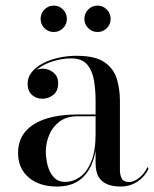

<svg xmlns="http://www.w3.org/2000/svg" viewBox="-20 -672 563 702"><path d="M420 10Q396.5 10 375.8 3Q355 -4 342.2 -22.5Q329.5 -41 329.5 -76V-304.5Q329.5 -340.5 324 -376Q318.5 -411.5 299.5 -435Q280.5 -458.5 240.5 -458.5Q214.5 -458.5 188 -452Q161.5 -445.5 139.2 -433.8Q117 -422 103.5 -404.8Q90 -387.5 90 -366H82Q82 -391.5 98.8 -406.2Q115.5 -421 135.5 -421Q157 -421 174.8 -407.2Q192.5 -393.5 192.5 -368Q192.5 -338 174.2 -324.5Q156 -311 135.5 -311Q112.5 -311 96.8 -325Q81 -339 81 -366Q81 -389.5 96 -408.2Q111 -427 136.2 -440.2Q161.5 -453.5 193.8 -460.8Q226 -468 260 -468Q329 -468 362.8 -444Q396.5 -420 407.5 -382.5Q418.5 -345 418.5 -304.5V-49.5Q418.5 -32 425.2 -19.2Q432 -6.5 452.5 -6.5Q469 -6.5 488.5 -21.5Q508 -36.5 519 -61.5L523 -55Q510 -26.5 482.8 -8.2Q455.5 10 420 10ZM188.5 10Q123.5 10 84.8 -23.2Q46 -56.5 46 -113.5Q46 -180.5 102.8 -217Q159.5 -253.5 266 -253.5H376V-247H266Q222 -247 196 -226.2Q170 -205.5 158.8 -176Q147.5 -146.5 147.5 -119Q147.5 -94 154 -68Q160.5 -42 176.2 -24.5Q192 -7 218 -7Q247 -7 272.5 -25Q298 -43 313.8 -81.8Q329.5 -120.5 329.5 -181.5H334.5Q334.5 -124.5 319 -81.2Q303.5 -38 271.5 -14Q239.5 10 188.5 10ZM336.5 -555Q316.5 -555 302.5 -569Q288.5 -583 288.5 -603Q288.5 -623 302.5 -637.2Q316.5 -651.5 336.5 -651.5Q356.5 -651.5 370.5 -637.2Q384.5 -623 384.5 -603Q384.5 -583 370.5 -569Q356.5 -555 336.5 -555ZM176.5 -555Q156.5 -555 142.5 -569Q128.5 -583 128.5 -603Q128.5 -623 142.5 -637.2Q156.5 -651.5 176.5 -651.5Q196.5 -651.5 210.5 -637.2Q224.5 -623 224.5 -603Q224.5 -583 210.5 -569Q196.5 -555 176.5 -555Z"/></svg>

Font: Bodoni Moda 28pt
Style: Regular
Weight: 400
Designer: Owen Earl
Foundry: indestructible type
Version: Version 2.005